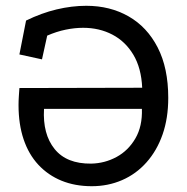

<svg xmlns="http://www.w3.org/2000/svg" viewBox="-20 -626 645 663"><path d="M47 -438 70 -555Q123 -581 175.5 -593.5Q228 -606 278 -606Q360 -606 424 -569.5Q488 -533 524.5 -462Q561 -391 561 -288Q561 -218 541.5 -162Q522 -106 486 -65.5Q450 -25 401.5 -4Q353 17 297 17Q239 17 192.5 -2Q146 -21 112.5 -57Q79 -93 61.5 -145Q44 -197 44 -263Q44 -278 45 -292.5Q46 -307 47 -322L471 -323Q468 -391 440.5 -437Q413 -483 368 -506.5Q323 -530 267 -530Q238 -530 206.5 -523.5Q175 -517 143 -503L125 -421ZM132 -250Q127 -163 168.5 -111.5Q210 -60 295 -61Q342 -62 382.5 -84Q423 -106 447.5 -148Q472 -190 470 -250Z"/></svg>

Font: Podkova Medium
Style: Regular
Weight: 500
Designer: Ilya Yudin
Foundry: Cyreal (www.cyreal.org)
Version: Version 2.103